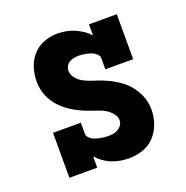

<svg xmlns="http://www.w3.org/2000/svg" viewBox="-102 -623 704 726"><g transform="rotate(-20 250.0 -260.0)"><path d="M298 8Q281 8 263.5 5Q246 2 229.5 -4.5Q213 -11 198.5 -21.5Q184 -32 172 -45V0H60V-181H172V-136Q172 -128 177.5 -122Q183 -116 189.5 -112Q196 -108 204 -105.5Q212 -103 219.5 -101.5Q227 -100 235 -99Q243 -98 251 -98Q261 -98 271.5 -99.5Q282 -101 291 -106Q300 -111 306.5 -120Q313 -129 313 -139Q313 -154 302.5 -167Q292 -180 279 -188Q266 -196 251 -201Q236 -206 221.5 -211Q207 -216 192.5 -222.5Q178 -229 164.5 -236.5Q151 -244 138.5 -253Q126 -262 115 -273Q104 -284 95 -297Q86 -310 80 -324Q74 -338 71 -353.5Q68 -369 68 -384Q68 -412 76.5 -439Q85 -466 103.5 -487Q122 -508 148.5 -518Q175 -528 203 -528Q220 -528 237.5 -525Q255 -522 271 -515Q287 -508 302 -498Q317 -488 328 -475V-520H440V-339H328V-384Q328 -392 322.5 -398Q317 -404 310.5 -408Q304 -412 296.5 -414.5Q289 -417 281.5 -418.5Q274 -420 266 -421Q258 -422 250 -422Q241 -422 231.5 -420Q222 -418 213.5 -413.5Q205 -409 200 -400Q195 -391 195 -382Q195 -366 205 -353Q215 -340 228.5 -332Q242 -324 256.5 -319Q271 -314 286 -309Q301 -304 315 -298Q329 -292 342.5 -284.5Q356 -277 369 -268Q382 -259 393 -247.5Q404 -236 412.5 -223.5Q421 -211 427.5 -196.5Q434 -182 437 -167Q440 -152 440 -136Q440 -108 430.5 -80.5Q421 -53 401.5 -32Q382 -11 354.5 -1.5Q327 8 298 8Z"/></g></svg>

Font: Iosevka Curly Slab Heavy
Style: Regular
Weight: 900
Monospace: yes
Designer: Belleve Invis
Foundry: Belleve Invis
Version: Version 22.1.2; ttfautohint (v1.8.4)